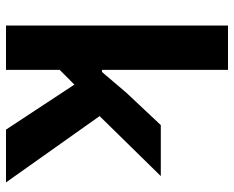

<svg xmlns="http://www.w3.org/2000/svg" viewBox="-90 -690 780 640"><g transform="rotate(90 300.0 -370.0)"><path d="M65 -740H213V-320H220L289 -401L397 -516H567L367 -312L588 0H412L262 -228L213 -179V0H65Z"/></g></svg>

Font: Lilex
Style: Regular
Weight: 400
Monospace: yes
Designer: Mike Abbink, Paul van der Laan, Pieter van Rosmalen, Mikhael Khrustik
Foundry: Mikhael Khrustik
Version: Version 2.510